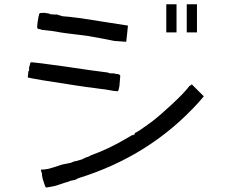

<svg xmlns="http://www.w3.org/2000/svg" viewBox="-20 -797 1040 880"><path d="M859.4 -410.2 886.7 -382.8 914.1 -355.5 890.6 -328.1Q668 -82 339.8 19.5L324.2 27.3L304.7 31.2Q285.2 39.1 281.2 39.1Q269.5 43 234.4 54.7Q195.3 62.5 191.4 62.5Q187.5 62.5 175.8 23.4Q171.9 7.8 171.9 -3.9Q168 -11.7 168 -15.6V-19.5Q183.6 -19.5 203.1 -23.4Q218.8 -27.3 265.6 -43L285.2 -46.9L304.7 -50.8Q320.3 -58.6 328.1 -58.6Q339.8 -62.5 355.5 -66.4L363.3 -70.3L371.1 -74.2Q386.7 -78.1 398.4 -85.9Q476.6 -113.3 562.5 -164.1Q574.2 -171.9 582 -175.8Q593.8 -179.7 593.8 -179.7Q597.7 -179.7 597.7 -183.6V-187.5Q597.7 -187.5 597.7 -187.5Q605.5 -187.5 679.7 -242.2Q714.8 -269.5 769.5 -320.3Q824.2 -371.1 847.7 -402.3Q859.4 -410.2 859.4 -410.2ZM113.3 -488.3 117.2 -500Q117.2 -511.7 125 -511.7Q136.7 -511.7 277.3 -492.2Q406.2 -472.7 472.7 -464.8L484.4 -460.9H500Q515.6 -457 523.4 -457Q531.2 -453.1 531.2 -449.2Q531.2 -441.4 527.3 -402.3Q523.4 -378.9 519.5 -378.9Q503.9 -378.9 464.8 -386.7L433.6 -390.6L406.2 -394.5Q367.2 -398.4 171.9 -429.7Q148.4 -433.6 128.9 -437.5Q109.4 -441.4 109.4 -441.4Q105.5 -441.4 109.4 -460.9V-468.8L113.3 -472.7Q113.3 -480.5 113.3 -480.5ZM183.6 -738.3Q203.1 -734.4 207 -734.4Q207 -730.5 230.5 -730.5H238.3H242.2Q250 -726.6 253.9 -726.6Q253.9 -726.6 265.6 -722.7Q324.2 -718.8 441.4 -699.2Q566.4 -679.7 566.4 -679.7Q566.4 -679.7 562.5 -640.6Q558.6 -605.5 558.6 -605.5L503.9 -609.4Q468.8 -617.2 378.9 -632.8L347.7 -636.7L316.4 -640.6Q281.2 -644.5 257.8 -648.4Q218.8 -656.2 171.9 -660.2Q164.1 -664.1 156.2 -664.1Q152.3 -664.1 152.3 -668Q148.4 -668 152.3 -695.3Q156.2 -722.7 160.2 -734.4Q160.2 -738.3 183.6 -738.3ZM835.9 -777.3H882.8V-648.4H835.9ZM742.2 -777.3H789.1V-648.4H742.2Z"/></svg>

Font: 和音 by 宁静之雨，公众号njzyshare
Style: Regular
Weight: 400
Designer: Steve Matteson
Foundry: Ascender Corporation
Version: Version 6.00;June 8, 2018;FontCreator 11.0.0.2388 32-bit